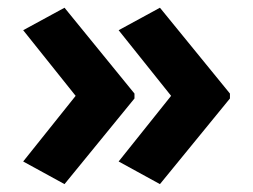

<svg xmlns="http://www.w3.org/2000/svg" viewBox="-20 -522 655 497"><path d="M575.2 -279.8V-267.1L394 -45.4L287.1 -104L422.9 -273.9L287.1 -443.8L394 -502ZM328.1 -279.8V-267.1L147 -45.4L40 -104L175.8 -273.9L40 -443.8L147 -502Z"/></svg>

Font: OpenSansHebrew-Bold
Style: Bold
Weight: 700
Foundry: Ascender Corporation, Yanek Iontef
Version: Version 2.001;PS 002.001;hotconv 1.0.70;makeotf.lib2.5.58329